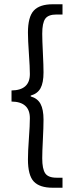

<svg xmlns="http://www.w3.org/2000/svg" viewBox="-20 -728 343 900"><path d="M34 -252V-304Q120 -305 120 -381Q120 -412 115.5 -476Q111 -540 111 -575Q111 -649 138.5 -678.5Q166 -708 227 -708H273V-660H245Q206 -660 192 -640Q178 -620 178 -570Q178 -541 181 -480.5Q184 -420 184 -389Q184 -340 170 -314.5Q156 -289 124 -280V-276Q156 -267 170 -241Q184 -215 184 -167Q184 -132 181 -74Q178 -16 178 14Q178 64 192 84.5Q206 105 245 105H273V152H227Q166 152 138.5 123Q111 94 111 19Q111 -18 115.5 -79.5Q120 -141 120 -174Q120 -251 34 -252Z"/></svg>

Font: RibengUni
Style: Regular
Weight: 400
Designer: (1) Dr. Andrew Glass (Program Manager at Microsoft Corporation)
(2) Bivuti Chakma (Suz Moriz)
(3) Paul D. Hunt (Adobe Co
Foundry: Bivuti Chakma and Jyoti Chakma
Version: Version 1.2020